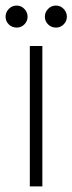

<svg xmlns="http://www.w3.org/2000/svg" viewBox="-36 -669 260 689"><path d="M71 0V-504H116V0ZM24 -570Q7 -570 -4.5 -581.5Q-16 -593 -16 -609Q-16 -625 -4.5 -637Q7 -649 24 -649Q40 -649 51.5 -637Q63 -625 63 -609Q63 -593 51.5 -581.5Q40 -570 24 -570ZM165 -570Q148 -570 136.5 -581.5Q125 -593 125 -609Q125 -625 136.5 -637Q148 -649 165 -649Q181 -649 192.5 -637Q204 -625 204 -609Q204 -593 192.5 -581.5Q181 -570 165 -570Z"/></svg>

Font: DM Sans ExtraLight
Style: Regular
Weight: 200
Designer: Colophon Foundry, Jonny Pinhorn
Foundry: Colophon Foundry
Version: Version 4.004; ttfautohint (v1.8.4.7-5d5b)